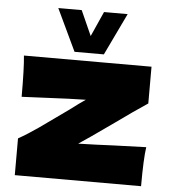

<svg xmlns="http://www.w3.org/2000/svg" viewBox="-54 -824 779 874"><g transform="rotate(5 335.5 -387.5)"><path d="M484 -174Q584 -178 631 -179Q623 -126 623 0H46V-168Q89 -192 139 -227Q189 -262 268 -319Q310 -351 338 -370Q270 -369 154 -363Q75 -359 46 -358Q46 -490 40 -546H623V-378Q561 -337 478 -277Q357 -191 321 -168Q403 -170 484 -174ZM335 -661 386 -775H494L402 -583H268L177 -775H284Z"/></g></svg>

Font: Dela Gothic One
Style: Regular
Weight: 400
Designer: aratakana
Foundry: aratakana
Version: Version 1.004